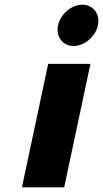

<svg xmlns="http://www.w3.org/2000/svg" viewBox="-20 -798 439 818"><path d="M73.5 0H253.5L365.3 -526H185.3ZM227.2 -690C217 -642 247.5 -602 293.5 -602C339.5 -602 387 -642 397.2 -690C407.4 -738 376.9 -778 330.9 -778C284.9 -778 237.4 -738 227.2 -690Z"/></svg>

Font: Hussar Nova
Style: 76
Weight: 700
Foundry: Cannot Into Space Fonts
Version: Version 0.99